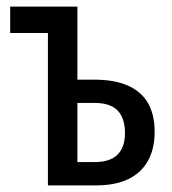

<svg xmlns="http://www.w3.org/2000/svg" viewBox="-20 -559 519 579"><path d="M213.4 -539.1V-318.8H264.2Q324.2 -318.8 364.7 -301.3Q405.3 -283.7 425.8 -249Q446.3 -214.4 446.3 -161.6Q446.3 -108.9 425.5 -72.8Q404.8 -36.6 365.7 -18.3Q326.7 0 271 0H124.5V-459.5H10.7V-539.1ZM266.6 -248.5H213.4V-70.3H266.1Q311.5 -70.3 334.2 -92.5Q356.9 -114.7 356.9 -157.7Q356.9 -202.6 334.7 -225.6Q312.5 -248.5 266.6 -248.5Z"/></svg>

Font: Open Sans Condensed Medium
Style: Regular
Weight: 500
Width: 3
Designer: Monotype Design Team
Foundry: Monotype Imaging Inc.
Version: Version 3.000